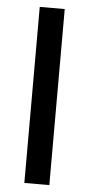

<svg xmlns="http://www.w3.org/2000/svg" viewBox="-53 -772 374 804"><g transform="rotate(5 133.5 -370.0)"><path d="M186 -740V0H81V-740Z"/></g></svg>

Font: Pathway Extreme Medium
Style: Regular
Weight: 500
Designer: Eduardo Rodriguez Tunni
Foundry: Eduardo Rodriguez Tunni
Version: Version 1.001;gftools[0.9.26]